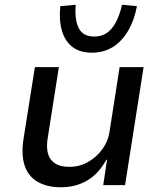

<svg xmlns="http://www.w3.org/2000/svg" viewBox="-20 -780 676 809"><path d="M237 9Q177 9 137.5 -14.5Q98 -38 83.5 -83.5Q69 -129 79 -194L127 -497H228L181 -198Q175 -163 181.5 -135.5Q188 -108 210.5 -92.5Q233 -77 273 -77Q315 -77 351 -97.5Q387 -118 411 -151Q435 -184 441 -222L484 -497H585L507 0H415L431 -107H428Q396 -48 347.5 -19.5Q299 9 237 9ZM367 -558Q317 -558 285.5 -582Q254 -606 241 -650.5Q228 -695 234 -754L299 -760Q294 -696 312 -661Q330 -626 377 -626Q423 -626 451.5 -661Q480 -696 494 -760L557 -754Q546 -695 520 -650.5Q494 -606 455.5 -582Q417 -558 367 -558Z"/></svg>

Font: Nunito Sans 7pt Medium
Style: Italic
Weight: 500
Italic angle: -9°
Designer: Vernon Adams
Foundry: Vernon Adams
Version: Version 3.101;gftools[0.9.27]